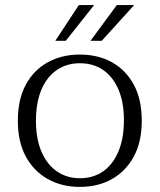

<svg xmlns="http://www.w3.org/2000/svg" viewBox="-20 -722 626 753"><path d="M293 11Q222 11 167 -20Q112 -51 81 -108.5Q50 -166 50 -248Q50 -332 81 -389.5Q112 -447 167 -477.5Q222 -508 293 -508Q365 -508 419.5 -477.5Q474 -447 505 -389.5Q536 -332 536 -248Q536 -166 505 -108.5Q474 -51 419.5 -20Q365 11 293 11ZM293 -23Q346 -23 384.5 -50Q423 -77 444.5 -128Q466 -179 466 -251Q466 -321 444.5 -371Q423 -421 384.5 -447.5Q346 -474 293 -474Q242 -474 203 -447.5Q164 -421 142.5 -370.5Q121 -320 121 -248Q121 -178 142.5 -127.5Q164 -77 203 -50Q242 -23 293 -23ZM335 -562 438 -702H506L379 -562ZM197 -562 289 -702H349L238 -562Z"/></svg>

Font: Montagu Slab 144pt Light
Style: Regular
Weight: 300
Designer: Florian Karsten
Foundry: Florian Karsten
Version: Version 1.000